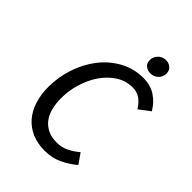

<svg xmlns="http://www.w3.org/2000/svg" viewBox="-237 -945 1074 1074"><g transform="rotate(45 300.0 -407.5)"><path d="M312 12Q256 12 212 -7Q168 -26 137.5 -61Q107 -96 91 -145.5Q75 -195 75 -255Q75 -334 100 -408.5Q125 -483 170 -540.5Q215 -598 278 -632.5Q341 -667 416 -667Q473 -667 514 -640Q555 -613 581 -568L516 -519Q497 -551 471.5 -569Q446 -587 411 -587Q357 -587 312.5 -558Q268 -529 236.5 -483Q205 -437 187.5 -379Q170 -321 170 -263Q170 -220 179 -184Q188 -148 207.5 -122.5Q227 -97 257 -82.5Q287 -68 329 -68Q366 -68 398.5 -83.5Q431 -99 461 -125L503 -65Q468 -35 420.5 -11.5Q373 12 312 12ZM425 -712Q403 -712 386.5 -725Q370 -738 370 -763Q370 -789 389 -808Q408 -827 435 -827Q457 -827 473.5 -813.5Q490 -800 490 -776Q490 -748 470.5 -730Q451 -712 425 -712Z"/></g></svg>

Font: Source Code Pro Medium
Style: Italic
Weight: 500
Italic angle: -11°
Monospace: yes
Designer: Paul D. Hunt, Teo Tuominen
Foundry: Adobe Systems Incorporated
Version: Version 1.050;PS 1.000;hotconv 16.6.51;makeotf.lib2.5.65220